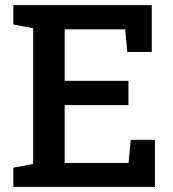

<svg xmlns="http://www.w3.org/2000/svg" viewBox="-20 -731 678 751"><path d="M32.2 0V-75.2L109.9 -89.8V-620.6L32.2 -635.3V-710.9H573.7V-527.8H478L469.7 -616.2H232.9V-415H482.4V-319.8H232.9V-93.8H482.9L491.2 -184.1H585.9V0Z"/></svg>

Font: Roboto Slab Medium
Style: Regular
Weight: 500
Designer: Google
Version: Version 2.001; ttfautohint (v1.8.3)